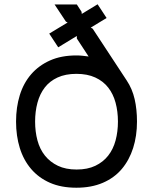

<svg xmlns="http://www.w3.org/2000/svg" viewBox="-20 -867 715 897"><path d="M620 -299Q620 -232 602 -175.5Q584 -119 549 -77.5Q514 -36 460.5 -13Q407 10 337 10Q266 10 213.5 -13Q161 -36 125.5 -77.5Q90 -119 72.5 -175.5Q55 -232 55 -299Q55 -366 72.5 -422.5Q90 -479 125.5 -520Q161 -561 213.5 -584.5Q266 -608 337 -608Q352 -608 366 -606.5Q380 -605 394 -603L339 -687V-699L252 -646L210 -710L296 -762L288 -766L235 -846H339L361 -812L362 -802L436 -847L478 -783L404 -738L413 -733L572 -491Q598 -452 609 -404Q620 -356 620 -299ZM531 -299Q531 -346 520 -387Q509 -428 485.5 -458Q462 -488 425 -505Q388 -522 337 -522Q286 -522 249 -505Q212 -488 189 -458Q166 -428 155 -387Q144 -346 144 -299Q144 -252 155 -211Q166 -170 190 -140Q214 -110 250.5 -92.5Q287 -75 338 -75Q389 -75 425.5 -92.5Q462 -110 485.5 -140Q509 -170 520 -211Q531 -252 531 -299Z"/></svg>

Font: TypoPRO Sinkin Sans
Style: 400 Regular
Weight: 400
Designer: Keith Bates
Foundry: K-Type
Version: Sinkin Sans (version 1.0)  by Keith Bates   •   © 2014   www